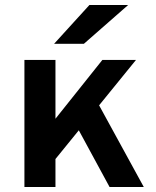

<svg xmlns="http://www.w3.org/2000/svg" viewBox="-20 -752 628 772"><path d="M168.4 -70V-231.2L391.6 -511H526.8ZM78.2 0V-511H203V0ZM420.6 0 272.6 -272.8 354 -373.2 558.2 0ZM197.6 -576 339.6 -732H495.4L317.4 -576Z"/></svg>

Font: Overpass
Style: Regular
Weight: 400
Designer: Delve Withrington, Dave Bailey, Thomas Jockin
Foundry: Delve Fonts LLC
Version: Version 4.000